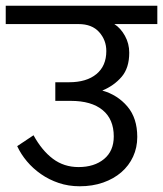

<svg xmlns="http://www.w3.org/2000/svg" viewBox="-30 -650 569 670"><path d="M327 -334Q380 -319 414.5 -278.5Q449 -238 449 -172Q449 -135 434.5 -103.5Q420 -72 393.5 -49Q367 -26 330 -13Q293 0 248 0Q209 0 175 -11.5Q141 -23 113 -42.5Q85 -62 64 -87Q43 -112 30 -140L87 -178Q116 -125 154.5 -96Q193 -67 244 -67Q299 -67 333 -95Q367 -123 367 -174Q367 -234 328 -266Q289 -298 217 -298H163V-363H211Q272 -363 306.5 -391.5Q341 -420 341 -472Q341 -510 316 -538Q291 -566 244 -566H-10V-630H519V-566H369Q391 -552 406 -525Q421 -498 421 -466Q421 -413 394.5 -382Q368 -351 327 -334Z"/></svg>

Font: Ek Mukta
Style: Regular
Weight: 400
Designer: Girish Dalvi and Yashodeep Gholap
Foundry: Ek Type
Version: Version 2.538;PS 1.001;hotconv 16.6.51;makeotf.lib2.5.65220;